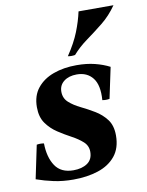

<svg xmlns="http://www.w3.org/2000/svg" viewBox="-82 -764 644 839"><g transform="rotate(-10 240.0 -345.0)"><path d="M176 15Q129 15 89.5 6.5Q50 -2 13 -15L44 -163Q60 -166 76 -163Q77 -101 102.5 -63Q128 -25 183 -25Q221 -25 245 -41.5Q269 -58 269 -92Q269 -119 249 -137Q229 -155 200 -170.5Q171 -186 142 -205Q113 -224 93 -252Q73 -280 73 -324Q73 -375 100 -408.5Q127 -442 172.5 -458.5Q218 -475 275 -475Q320 -475 356 -466Q392 -457 421 -442L392 -305Q376 -302 360 -305Q365 -371 340 -403Q315 -435 269 -435Q234 -435 212 -418Q190 -401 190 -372Q190 -343 210.5 -324.5Q231 -306 261 -291.5Q291 -277 321 -259Q351 -241 371.5 -214Q392 -187 392 -143Q392 -87 363.5 -52Q335 -17 286 -1Q237 15 176 15ZM480 -705Q451 -663 413.5 -633Q376 -603 340 -577Q304 -551 277 -520Q261 -517 245 -520Q280 -572 298 -617.5Q316 -663 325 -705Z"/></g></svg>

Font: Poltawski Nowy
Style: Bold Italic
Weight: 700
Italic angle: -12°
Designer: Adam Pótawski, Mateusz Machalski, Borys Kosmynka, Ania Wieluska
Foundry: Capitalics.wtf
Version: Version 1.001;gftools[0.9.25]